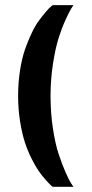

<svg xmlns="http://www.w3.org/2000/svg" viewBox="-20 -720 353 740"><path d="M156.7 -674.3Q168.5 -688.5 175.8 -694.3L183.1 -700.2H263.2Q259.8 -695.3 253.7 -685.8Q247.6 -676.3 232.4 -643.1Q217.3 -609.9 205.6 -572.5Q193.8 -535.2 184.3 -474.9Q174.8 -414.6 174.8 -350.1Q174.8 -285.6 183.8 -225.8Q192.9 -166 205.8 -127Q218.8 -87.9 231.9 -57.6Q245.1 -27.3 253.9 -13.7L263.2 0H183.1Q180.2 -2 175.5 -6.1Q170.9 -10.3 157 -25.6Q143.1 -41 130.4 -59.1Q117.7 -77.1 102.3 -107.4Q86.9 -137.7 75.9 -171.4Q64.9 -205.1 57.4 -252.2Q49.8 -299.3 49.8 -350.1Q49.8 -400.9 57.1 -448Q64.5 -495.1 76.2 -529.1Q87.9 -563 102.1 -592.5Q116.2 -622.1 130.6 -641.4Q145 -660.6 156.7 -674.3Z"/></svg>

Font: Pfennig
Style: Bold
Weight: 700
Version: Version 20120410 ; ttfautohint (v0.8)